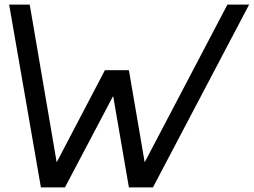

<svg xmlns="http://www.w3.org/2000/svg" viewBox="-20 -820 1110 840"><path d="M544 -513H439L228 -110L110 -800H20L159 0H264L475 -400L544 0H649L1070 -800H975L613 -110Z"/></svg>

Font: Gauge
Style: Italic
Weight: 400
Italic angle: -80°
Designer: Daniel Pimley
Foundry: Daniel Pimley
Version: Version 1.000;PS 001.001;hotconv 1.0.56